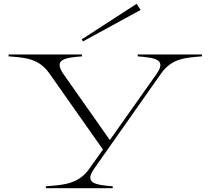

<svg xmlns="http://www.w3.org/2000/svg" viewBox="-20 -785 1102 1005"><path d="M220 190V200H570V190C482 183 419 175 472 99L823 -400C880 -480 950 -483 1037 -490V-500H701V-490C788 -483 853 -475 801 -400L555 -52L313 -396C257 -475 321 -483 409 -490V-500H25V-490C112 -483 183 -480 239 -400L519 -2L446 100C389 181 307 183 220 190ZM716 -733 695 -765 408 -579 414 -568Z"/></svg>

Font: Sprat Extended Light
Style: Regular
Weight: 300
Width: 9
Designer: Ethan Nakache
Foundry: Collletttivo
Version: Version 2.000;Glyphs 3.2 (3217)